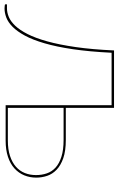

<svg xmlns="http://www.w3.org/2000/svg" viewBox="142 -676 535 868"><g transform="rotate(90 410.0 -242.5)"><path d="M464 -490V-272H609Q659 -272 691.8 -260.5Q724.5 -249 744 -230.2Q763.5 -211.5 771.5 -187.5Q779.5 -163.5 779.5 -138.5Q779.5 -109 769 -83.8Q758.5 -58.5 737.8 -39.8Q717 -21 685.5 -10.5Q654 0 612 0H452V-479H215Q210 -379 199 -304.2Q188 -229.5 172.2 -175.8Q156.5 -122 137.5 -87Q118.5 -52 97.8 -31.5Q77 -11 55.8 -3Q34.5 5 14.5 5Q10 5 3 4.2Q-4 3.5 -4 2V-6H14.5Q33 -6 53 -14.2Q73 -22.5 92.8 -43.2Q112.5 -64 130.5 -99.2Q148.5 -134.5 163.5 -188.2Q178.5 -242 189.2 -316.2Q200 -390.5 204.5 -490ZM464 -262V-10H612Q652 -10 681.5 -19.8Q711 -29.5 730.2 -46.5Q749.5 -63.5 758.8 -86.8Q768 -110 768 -137.5Q768 -163.5 760.2 -186.2Q752.5 -209 734 -225.8Q715.5 -242.5 685 -252.2Q654.5 -262 609 -262Z"/></g></svg>

Font: Lato Hairline
Style: Regular
Weight: 100
Designer: Lukasz Dziedzic
Foundry: tyPoland Lukasz Dziedzic
Version: Version 2.007; 2014-02-27